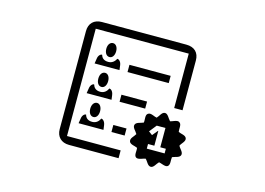

<svg xmlns="http://www.w3.org/2000/svg" viewBox="-90 -888 1379 999"><g transform="rotate(15 600.0 -388.0)"><path d="M808 -272V-168H838V-143H742V-168H776V-247H774L750 -218L730 -233L761 -272ZM404 -430C404 -407 415 -392 431 -392C446 -392 457 -407 457 -430C457 -453 446 -468 431 -468C415 -468 404 -453 404 -430ZM404 -268C404 -245 415 -230 431 -230C446 -230 457 -245 457 -268C457 -290 446 -306 431 -306C415 -306 404 -290 404 -268ZM496 -364C493 -389 479 -395 473 -395C467 -382 455 -366 431 -366C405 -366 395 -381 391 -395C382 -395 371 -385 369 -366L365 -341H499ZM496 -202C493 -226 479 -233 473 -233C467 -220 455 -204 431 -204C405 -204 395 -218 391 -233C382 -232 371 -223 369 -204L365 -179H499ZM613 -99H324V-677H825V-384H870V-652C870 -694 845 -719 801 -719H346C304 -719 278 -694 278 -652V-124C278 -83 304 -57 346 -57H613ZM613 -179V-217H542V-179ZM680 -342V-380H542V-342ZM786 -347C769 -347 762 -324 750 -312C737 -314 724 -323 712 -323C708 -323 704 -322 700 -319C687 -310 695 -286 692 -270C677 -263 653 -262 648 -247C642 -231 662 -217 670 -202C662 -187 642 -173 648 -157V-156C654 -141 678 -141 692 -134C695 -117 687 -94 700 -84C703 -82 707 -81 711 -81C723 -81 737 -89 750 -91C762 -80 769 -57 786 -57C802 -57 810 -80 822 -91C834 -89 849 -81 861 -81C864 -81 868 -82 871 -84C884 -94 877 -117 880 -134C894 -141 919 -141 924 -157C929 -173 909 -187 902 -202C909 -217 929 -231 924 -247C919 -263 894 -263 880 -270C877 -286 884 -310 871 -319C868 -322 864 -323 860 -323C848 -323 834 -314 822 -312C810 -324 802 -347 786 -347ZM404 -591C404 -568 415 -553 431 -553C446 -553 457 -568 457 -591C457 -613 446 -628 431 -628C415 -628 404 -613 404 -591ZM496 -525C493 -549 479 -555 473 -555C467 -543 455 -527 431 -527C405 -527 395 -541 391 -555C382 -555 371 -545 369 -527L365 -501H499ZM764 -502V-541H542V-502Z"/></g></svg>

Font: CryptoKit_GRILLE 1.4
Style: Regular
Weight: 400
Monospace: yes
Designer: Oceane Juvin
Foundry: http://www.head-geneve.ch
Version: Version 1.004